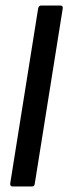

<svg xmlns="http://www.w3.org/2000/svg" viewBox="-20 -675 247 695"><path d="M26 0Q16 0 17 -11L118 -644Q120 -655 129 -655H198Q209 -655 207 -644L106 -11Q105 0 96 0Z"/></svg>

Font: Sofia Sans Extra Condensed SemiBold
Style: Italic
Weight: 600
Italic angle: -9°
Designer: Botio Nikoltchev, Ani Petrova
Foundry: lettersoup
Version: Version 4.101